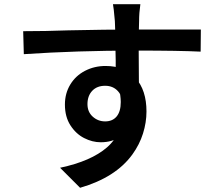

<svg xmlns="http://www.w3.org/2000/svg" viewBox="-20 -822 1040 911"><path d="M640 -723Q638 -669 638 -596L639 -441Q640 -415 640 -377L529 -418V-466V-535L527 -630Q527 -686 525 -722Q519 -790 516 -802H646Q640 -761 640 -723ZM304 -678Q480 -682 629 -682H933L932 -577Q832 -582 626 -582Q346 -582 93 -565L90 -674Q196 -674 304 -678ZM607 -251Q566 -147 458 -147Q418 -147 379 -167Q340 -187 314 -227.5Q288 -268 288 -326Q288 -379 313.5 -421Q339 -463 383.5 -486Q428 -509 481 -509Q572 -509 623.5 -451.5Q675 -394 675 -293Q675 -241 658.5 -188.5Q642 -136 608 -89Q529 20 360 69L265 -26Q412 -57 488 -123Q564 -189 564 -310Q564 -362 540.5 -388.5Q517 -415 479 -415Q440 -415 417.5 -391Q395 -367 395 -328Q395 -291 420 -268.5Q445 -246 479 -246Q514 -246 533.5 -269.5Q553 -293 553 -338Q553 -366 544 -405L627 -379Q627 -303 607 -251Z"/></svg>

Font: Merged Yaku Han JP SemiBold
Style: Regular
Weight: 600
Designer: Ryoko NISHIZUKA 西塚涼子 (kana, bopomofo & ideographs); Paul D. Hunt (Latin, Greek & Cyrillic); Sandoll Communications 산돌커뮤니
Foundry: Adobe
Version: Version 2.004